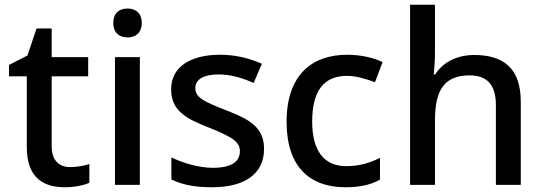

<svg xmlns="http://www.w3.org/2000/svg" viewBox="-20 -780 2296 810"><path d="M276 -75C230 -75 198 -103 198 -162V-458H352V-539H198V-660H134L96 -546L18 -506V-458H93V-160C93 -27 166 10 254 10C292 10 334 2 357 -9V-88C336 -81 304 -75 276 -75Z M519 -744C485 -744 458 -727 458 -683C458 -640 485 -622 519 -622C550 -622 578 -640 578 -683C578 -727 550 -744 519 -744ZM570 -539H465V0H570Z M1094 -152C1094 -241 1035 -276 936 -314C835 -353 804 -370 804 -409C804 -445 839 -466 903 -466C954 -466 1003 -451 1050 -430L1085 -511C1030 -535 973 -549 908 -549C784 -549 702 -498 702 -404C702 -315 760 -281 863 -241C969 -199 992 -178 992 -142C992 -99 958 -72 878 -72C818 -72 750 -93 703 -116V-23C748 -1 799 10 875 10C1012 10 1094 -46 1094 -152Z M1437 10C1502 10 1544 -1 1583 -22V-114C1543 -94 1499 -79 1440 -79C1347 -79 1297 -144 1297 -267C1297 -395 1345 -460 1444 -460C1481 -460 1526 -447 1562 -433L1594 -518C1560 -535 1505 -549 1445 -549C1297 -549 1189 -465 1189 -266C1189 -75 1288 10 1437 10Z M1815 -556V-760H1710V0H1815V-271C1815 -394 1850 -462 1961 -462C2037 -462 2072 -420 2072 -336V0H2177V-351C2177 -489 2107 -548 1981 -548C1912 -548 1851 -521 1816 -466H1810C1812 -487 1815 -522 1815 -556Z"/></svg>

Font: Noto Sans Medefaidrin Medium
Style: Regular
Weight: 500
Designer: Dalton Maag Ltd
Foundry: Dalton Maag Ltd
Version: Version 1.002